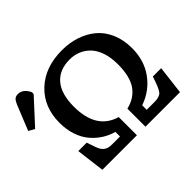

<svg xmlns="http://www.w3.org/2000/svg" viewBox="-235 -963 1211 1211"><g transform="rotate(-45 370.5 -357.5)"><path d="M-47.9 -481.9 -87.9 -503.9 -20 -671.9Q-10.7 -693.8 0 -704.3Q10.7 -714.8 29.8 -714.8Q76.7 -714.8 102.1 -659.2L101.1 -644ZM69.8 0 45.9 -190.9H121.1Q121.6 -189.9 122.1 -188Q142.6 -121.6 154.8 -103Q172.4 -75.2 207.5 -70.8L227.1 -69.8H296.9V-110.8Q254.4 -122.6 218 -145.8Q181.6 -168.9 151.9 -203.9Q122.1 -238.8 105 -289.3Q87.9 -339.8 87.9 -399.9Q87.9 -541 179.7 -627.4Q271.5 -713.9 422.9 -713.9Q489.3 -713.9 547.1 -694.8Q605 -675.8 649.4 -638.9Q693.8 -602.1 719.5 -543.2Q745.1 -484.4 745.1 -410.2Q745.1 -300.3 687.7 -221.7Q630.4 -143.1 535.2 -109.9V-69.8H606Q652.3 -69.8 669.4 -92.3Q686.5 -114.7 710.4 -189.5Q710.9 -190.4 710.9 -190.9H785.2L762.2 0H454.1V-161.1Q530.8 -179.2 570.3 -236.1Q609.9 -293 609.9 -401.9Q609.9 -461.9 594.2 -508.1Q578.6 -554.2 551.5 -582Q524.4 -609.9 490 -624Q455.6 -638.2 416 -638.2Q323.7 -638.2 273.9 -580.3Q224.1 -522.5 224.1 -408.2Q224.1 -207 377.9 -162.1V0Z"/></g></svg>

Font: Literata Book SemiBold
Style: Regular
Weight: 600
Designer: Latin by Veronika Burian and Jose Scaglione. Greek by Irene Vlachou. Cyrillic by Vera Evstafieva
Foundry: TypeTogether
Version: Version 2.003;PS 002.003;hotconv 1.0.88;makeotf.lib2.5.64775